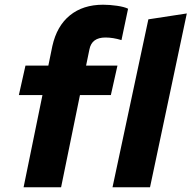

<svg xmlns="http://www.w3.org/2000/svg" viewBox="-20 -794 812 814"><path d="M80 0 160 -391H60L88 -516H185L202 -599Q221 -684 276.5 -729Q332 -774 417 -774Q445 -774 476 -769.5Q507 -765 523 -757L495 -624Q459 -635 427 -635Q398 -635 381 -622.5Q364 -610 359 -584L345 -516H478L450 -391H319L239 0ZM457 0 609 -712 772 -737 616 0Z"/></svg>

Font: Red Hat Text VF
Style: Italic
Weight: 300
Italic angle: -12°
Designer: Pentagram, MCKL
Foundry: Pentagram, MCKL
Version: Version 1.023